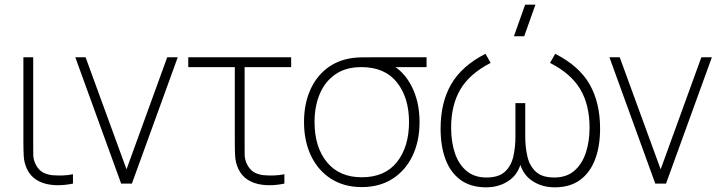

<svg xmlns="http://www.w3.org/2000/svg" viewBox="-20 -785 3084 821"><path d="M197 5Q162 0.5 135.8 -16Q109.5 -32.5 95 -63Q83 -89.5 81.5 -116.8Q80 -144 80 -179V-540H122V-179Q122 -144 122.2 -123Q122.5 -102 133 -81Q144.5 -59.5 161.2 -49.2Q178 -39 202 -36Q224.5 -34 248.2 -34.8Q272 -35.5 292 -40V0Q276 3.5 259.5 5.2Q243 7 227.2 7Q211.5 7 197 5Z M544 0H498L302 -540H346L521 -61L695 -540H740Z M1101 5Q1066 0.5 1039.8 -16Q1013.5 -32.5 999 -63Q987 -89.5 985.5 -116.8Q984 -144 984 -179V-498H785V-540H1225V-498H1026V-179Q1026 -144 1026.2 -123Q1026.5 -102 1037 -81Q1048.5 -59.5 1065.2 -49.2Q1082 -39 1106 -36Q1128.5 -34 1152.2 -34.8Q1176 -35.5 1196 -40V0Q1180 3.5 1163.8 5.2Q1147.5 7 1131.5 7Q1115.5 7 1101 5Z M1527 15Q1451 15 1395.5 -20.5Q1340 -56 1310 -118.8Q1280 -181.5 1280 -263Q1280 -338 1305 -396.5Q1330 -455 1376.2 -491.5Q1422.5 -528 1487 -537Q1505 -539.5 1527 -539.8Q1549 -540 1567 -540H1804V-498H1626L1648 -512Q1706.5 -482 1740.2 -416Q1774 -350 1774 -263Q1774 -181.5 1744 -118.8Q1714 -56 1658.5 -20.5Q1603 15 1527 15ZM1527 -27Q1626 -27 1677.5 -92.2Q1729 -157.5 1729 -263Q1729 -367.5 1677.5 -432.5Q1626 -497.5 1527 -498Q1460 -498.5 1415 -467.8Q1370 -437 1347.5 -383.8Q1325 -330.5 1325 -263Q1325 -156 1378 -91.5Q1431 -27 1527 -27Z M2059 16Q1992.5 16 1949.2 -15.8Q1906 -47.5 1885 -104Q1864 -160.5 1864 -235Q1864 -347 1909.5 -425.2Q1955 -503.5 2056 -555L2078 -516Q1987.5 -469.5 1948.2 -402.2Q1909 -335 1909 -239Q1909 -178.5 1925.2 -130.2Q1941.5 -82 1975 -54Q2008.5 -26 2060 -26Q2112 -26 2138.8 -50.5Q2165.5 -75 2174.8 -115Q2184 -155 2184 -201V-344H2226V-201Q2226 -156.5 2235 -116.5Q2244 -76.5 2270.8 -51.2Q2297.5 -26 2350 -26Q2402.5 -26 2435.8 -54.8Q2469 -83.5 2485 -131.8Q2501 -180 2501 -239Q2501 -336.5 2461.2 -403.5Q2421.5 -470.5 2332 -516L2354 -555Q2457 -502.5 2501.5 -424Q2546 -345.5 2546 -235Q2546 -159.5 2524.5 -103Q2503 -46.5 2460 -15.2Q2417 16 2352 16Q2293 16 2250 -15.8Q2207 -47.5 2197 -114H2213Q2203.5 -47.5 2160.5 -15.8Q2117.5 16 2059 16ZM2177.5 -630H2221.5L2269.5 -765H2225.5Z M2828 0H2782L2586 -540H2630L2805 -61L2979 -540H3024Z"/></svg>

Font: Manrope Variable Light
Style: Regular
Weight: 200
Designer: Mikhail Sharanda
Foundry: Mikhail Sharanda
Version: Version 4.505